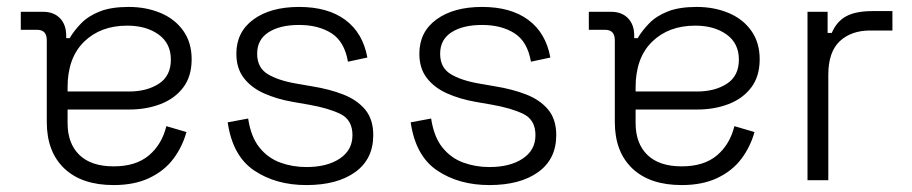

<svg xmlns="http://www.w3.org/2000/svg" viewBox="-20 -520 2631 554"><path d="M533 -349Q533 -300 509 -268Q485 -236 444 -220Q403 -204 353 -204H175V-165Q175 -106 209 -73Q243 -40 308 -40Q372 -40 409.5 -71.5Q447 -103 460 -156L518 -139Q506 -96 480 -61.5Q454 -27 411 -6.5Q368 14 308 14Q216 14 165.5 -34Q115 -82 115 -168V-404Q115 -434 87 -434H40V-486H104Q135 -486 153 -467.5Q171 -449 171 -417V-410H181Q194 -432 214.5 -453Q235 -474 268 -487Q301 -500 351 -500Q402 -500 443.5 -482.5Q485 -465 509 -431Q533 -397 533 -349ZM175 -268V-256H352Q404 -256 438.5 -278.5Q473 -301 473 -348Q473 -395 437.5 -420.5Q402 -446 347 -446Q270 -446 222.5 -399.5Q175 -353 175 -268Z M637 -167 696 -178Q704 -125 728.5 -94.5Q753 -64 788.5 -51Q824 -38 864 -38Q924 -38 960.5 -62.5Q997 -87 997 -130Q997 -174 962.5 -191Q928 -208 871 -218L825 -226Q779 -234 742 -250.5Q705 -267 683.5 -295Q662 -323 662 -365Q662 -428 711.5 -464Q761 -500 843 -500Q926 -500 976.5 -462.5Q1027 -425 1040 -354L984 -342Q974 -400 936.5 -424Q899 -448 843 -448Q788 -448 755 -427Q722 -406 722 -365Q722 -325 752 -306.5Q782 -288 834 -279L880 -271Q930 -263 970 -247.5Q1010 -232 1033.5 -204Q1057 -176 1057 -130Q1057 -61 1005 -23.5Q953 14 864 14Q776 14 713.5 -28Q651 -70 637 -167Z M1165 -167 1224 -178Q1232 -125 1256.5 -94.5Q1281 -64 1316.5 -51Q1352 -38 1392 -38Q1452 -38 1488.5 -62.5Q1525 -87 1525 -130Q1525 -174 1490.5 -191Q1456 -208 1399 -218L1353 -226Q1307 -234 1270 -250.5Q1233 -267 1211.5 -295Q1190 -323 1190 -365Q1190 -428 1239.5 -464Q1289 -500 1371 -500Q1454 -500 1504.5 -462.5Q1555 -425 1568 -354L1512 -342Q1502 -400 1464.5 -424Q1427 -448 1371 -448Q1316 -448 1283 -427Q1250 -406 1250 -365Q1250 -325 1280 -306.5Q1310 -288 1362 -279L1408 -271Q1458 -263 1498 -247.5Q1538 -232 1561.5 -204Q1585 -176 1585 -130Q1585 -61 1533 -23.5Q1481 14 1392 14Q1304 14 1241.5 -28Q1179 -70 1165 -167Z M2172 -349Q2172 -300 2148 -268Q2124 -236 2083 -220Q2042 -204 1992 -204H1814V-165Q1814 -106 1848 -73Q1882 -40 1947 -40Q2011 -40 2048.5 -71.5Q2086 -103 2099 -156L2157 -139Q2145 -96 2119 -61.5Q2093 -27 2050 -6.5Q2007 14 1947 14Q1855 14 1804.5 -34Q1754 -82 1754 -168V-404Q1754 -434 1726 -434H1679V-486H1743Q1774 -486 1792 -467.5Q1810 -449 1810 -417V-410H1820Q1833 -432 1853.5 -453Q1874 -474 1907 -487Q1940 -500 1990 -500Q2041 -500 2082.5 -482.5Q2124 -465 2148 -431Q2172 -397 2172 -349ZM1814 -268V-256H1991Q2043 -256 2077.5 -278.5Q2112 -301 2112 -348Q2112 -395 2076.5 -420.5Q2041 -446 1986 -446Q1909 -446 1861.5 -399.5Q1814 -353 1814 -268Z M2310 0V-486H2368V-425H2380Q2394 -458 2421.5 -473Q2449 -488 2498 -488H2555V-432H2491Q2436 -432 2403 -401Q2370 -370 2370 -304V0Z"/></svg>

Font: Space 7353
Style: Regular
Weight: 400
Designer: Christine Claussen + Ruben Lyon  (Space 7353)
Version: Version 1.000;FEAKit 1.0